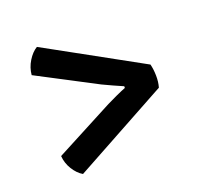

<svg xmlns="http://www.w3.org/2000/svg" viewBox="-93 -664 727 698"><g transform="rotate(-20 270.0 -315.0)"><path d="M115.5 -69.5Q95 -81.5 80 -105.8Q65 -130 63 -158L289.5 -277Q304 -284.5 328.2 -295.5Q352.5 -306.5 365.5 -311.5V-318Q352.5 -323.5 328.2 -334.5Q304 -345.5 289.5 -352.5L63 -471Q65.5 -499.5 80.8 -524.2Q96 -549 116 -561L482 -359.5Q487 -340 487.5 -315.5Q488 -291 482 -270Z"/></g></svg>

Font: Signika Light Medium
Style: Regular
Weight: 500
Version: Version 2.003;gftools[0.9.32]